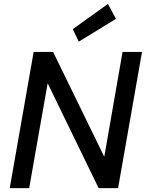

<svg xmlns="http://www.w3.org/2000/svg" viewBox="-20 -967 750 987"><path d="M30 0 153 -700H253L516 -161L610 -700H710L587 0H487L225 -539L130 0ZM385 -753 354 -817 535 -947 576 -870Z"/></svg>

Font: DM Sans 11pt Medium
Style: Italic
Weight: 500
Italic angle: -10°
Version: Version 4.004;gftools[0.9.30]